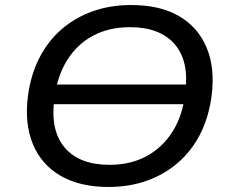

<svg xmlns="http://www.w3.org/2000/svg" viewBox="-20 -734 918 763"><path d="M146 -320 158 -398H777L764 -320ZM411 9Q298 9 221.5 -35Q145 -79 111 -160.5Q77 -242 91 -352Q102 -436 136 -503Q170 -570 224 -617Q278 -664 348 -689Q418 -714 501 -714Q616 -714 691.5 -670Q767 -626 801 -545Q835 -464 821 -354Q810 -269 776 -202Q742 -135 688 -88Q634 -41 564 -16Q494 9 411 9ZM415 -79Q499 -79 562.5 -113.5Q626 -148 666 -211.5Q706 -275 716 -364Q733 -490 674.5 -558Q616 -626 496 -626Q413 -626 349.5 -592Q286 -558 246.5 -494.5Q207 -431 196 -342Q179 -215 237.5 -147Q296 -79 415 -79Z"/></svg>

Font: Nunito Sans 10pt SemiExpanded Medium
Style: Italic
Weight: 500
Width: 6
Italic angle: -9°
Designer: Vernon Adams
Foundry: Vernon Adams
Version: Version 3.101;gftools[0.9.27]